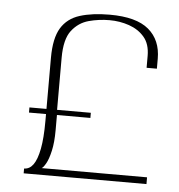

<svg xmlns="http://www.w3.org/2000/svg" viewBox="-43 -554 555 595"><g transform="rotate(5 234.5 -256.5)"><path d="M52 -205H105V-364Q105 -425 124.5 -457Q144 -489 182.5 -501Q221 -513 275 -513Q358 -513 396.5 -480.5Q435 -448 435 -390V-359H403V-396Q403 -433 384.5 -454.5Q366 -476 337 -486Q308 -496 276 -496Q243 -496 211.5 -487.5Q180 -479 159 -452Q138 -425 138 -367V-205H243V-189H139V-142Q139 -104 133 -77.5Q127 -51 119 -37Q111 -23 106 -21H434V0H52V-15Q69 -15 80.5 -31Q92 -47 98.5 -80.5Q105 -114 105 -168V-189H52Z"/></g></svg>

Font: Genos ExtraLight
Style: Regular
Weight: 250
Designer: Robert E. Leuschke
Foundry: Robert E. Leuschke
Version: Version 1.010